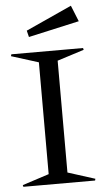

<svg xmlns="http://www.w3.org/2000/svg" viewBox="-56 -830 462 866"><g transform="rotate(-5 175.5 -397.5)"><path d="M12.2 -7.8 132.8 -46.9V-553.2L9.8 -591.8L12.2 -600.1H336.9L338.9 -591.8L217.8 -553.2V-46.9L340.8 -7.8L338.9 0H14.2ZM90.8 -700.2 298.8 -794.9 328.1 -722.2 98.1 -670.9Z"/></g></svg>

Font: Halibut
Style: Regular
Weight: 400
Designer: Matteo Maggi
Foundry: Collletttivo
Version: Version 3.080 | FøM Fix